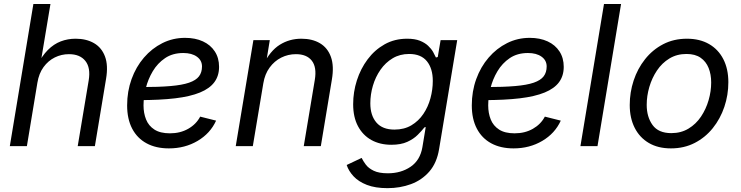

<svg xmlns="http://www.w3.org/2000/svg" viewBox="-20 -748 3794 983"><path d="M171.4 -324.2 117.7 0H30.3L150.9 -727.5H238.3L185.5 -411.1H169.4Q194.8 -461.9 225.1 -492.2Q255.4 -522.5 291 -536.1Q326.7 -549.8 367.2 -549.8Q421.9 -549.8 461.2 -527.1Q500.5 -504.4 517.6 -458.7Q534.7 -413.1 522.9 -343.8L465.8 0H377.9L434.1 -336.4Q444.8 -400.9 417.2 -435.8Q389.6 -470.7 333 -470.7Q294.4 -470.7 260.5 -453.9Q226.6 -437 202.9 -404.5Q179.2 -372.1 171.4 -324.2Z M844.7 11.7Q778.3 11.7 730.5 -14.2Q682.6 -40 656.7 -89.4Q630.9 -138.7 630.9 -208.5Q630.9 -280.3 653.6 -343Q676.3 -405.8 717 -453.1Q757.8 -500.5 811.5 -527.3Q865.2 -554.2 927.2 -554.2Q980 -554.2 1019 -536.1Q1058.1 -518.1 1079.8 -484.6Q1101.6 -451.2 1101.6 -405.8Q1101.6 -359.9 1077.6 -327.4Q1053.7 -294.9 1003.9 -274.4Q954.1 -253.9 876.5 -244.6Q798.8 -235.4 691.9 -235.4L703.6 -302.2Q793 -302.2 852.8 -307.4Q912.6 -312.5 948 -324.7Q983.4 -336.9 998.8 -357.2Q1014.2 -377.4 1014.2 -407.7Q1014.2 -439 988 -457.8Q961.9 -476.6 918.5 -476.6Q863.8 -476.6 825.2 -450.4Q786.6 -424.3 762.2 -383.3Q737.8 -342.3 726.3 -295.9Q714.8 -249.5 714.8 -208.5Q714.8 -168.9 727.8 -136.5Q740.7 -104 770.5 -84.7Q800.3 -65.4 850.1 -65.4Q902.8 -65.4 943.6 -88.6Q984.4 -111.8 1004.9 -150.9L1086.4 -130.4Q1056.6 -64.9 991.7 -26.6Q926.8 11.7 844.7 11.7Z M1328.1 -321.3 1274.4 0H1187L1277.3 -542.5H1361.3L1339.8 -411.1L1326.2 -414.1Q1362.8 -487.8 1412.4 -518.8Q1461.9 -549.8 1522.9 -549.8Q1579.1 -549.8 1618.4 -526.4Q1657.7 -502.9 1674.3 -456.5Q1690.9 -410.2 1679.2 -340.8L1622.6 0H1535.2L1591.8 -339.4Q1602.5 -403.8 1576.4 -437.3Q1550.3 -470.7 1495.1 -470.7Q1455.1 -470.7 1419.9 -453.1Q1384.8 -435.5 1360.4 -402.1Q1335.9 -368.7 1328.1 -321.3Z M1963.9 215.3Q1901.4 215.3 1858.6 198.7Q1815.9 182.1 1790.5 155Q1765.1 127.9 1754.9 96.7L1831.5 60.5Q1839.4 76.7 1853 95Q1866.7 113.3 1893.3 126.2Q1919.9 139.2 1965.8 139.2Q2033.2 139.2 2082.3 105.7Q2131.3 72.3 2142.6 5.4L2159.7 -97.7L2152.8 -95.7Q2139.2 -78.1 2118.4 -57.4Q2097.7 -36.6 2065.2 -21.7Q2032.7 -6.8 1983.9 -6.8Q1925.3 -6.8 1881.3 -31.2Q1837.4 -55.7 1812.7 -102.1Q1788.1 -148.4 1788.1 -214.4Q1788.1 -276.9 1807.1 -336.4Q1826.2 -396 1862.1 -444.1Q1897.9 -492.2 1949 -521Q2000 -549.8 2064.5 -549.8Q2103.5 -549.8 2129.4 -539.6Q2155.3 -529.3 2171.6 -513.9Q2188 -498.5 2197.3 -482.2Q2206.5 -465.8 2211.9 -453.6L2221.2 -456.1L2235.8 -542.5H2320.8L2228 15.6Q2216.3 86.4 2178 130.4Q2139.6 174.3 2084 194.8Q2028.3 215.3 1963.9 215.3ZM1999.5 -84.5Q2049.3 -84.5 2086.2 -106.4Q2123 -128.4 2147.5 -164.6Q2171.9 -200.7 2183.8 -244.9Q2195.8 -289.1 2195.8 -334Q2195.8 -397 2165.8 -434.3Q2135.7 -471.7 2074.7 -471.7Q2027.3 -471.7 1990.5 -449.7Q1953.6 -427.7 1928 -390.9Q1902.3 -354 1889.2 -309.3Q1876 -264.6 1876 -218.8Q1876 -157.2 1907 -120.8Q1938 -84.5 1999.5 -84.5Z M2609.4 11.7Q2543 11.7 2495.1 -14.2Q2447.3 -40 2421.4 -89.4Q2395.5 -138.7 2395.5 -208.5Q2395.5 -280.3 2418.2 -343Q2440.9 -405.8 2481.7 -453.1Q2522.5 -500.5 2576.2 -527.3Q2629.9 -554.2 2691.9 -554.2Q2744.6 -554.2 2783.7 -536.1Q2822.8 -518.1 2844.5 -484.6Q2866.2 -451.2 2866.2 -405.8Q2866.2 -359.9 2842.3 -327.4Q2818.4 -294.9 2768.6 -274.4Q2718.8 -253.9 2641.1 -244.6Q2563.5 -235.4 2456.5 -235.4L2468.3 -302.2Q2557.6 -302.2 2617.4 -307.4Q2677.2 -312.5 2712.6 -324.7Q2748 -336.9 2763.4 -357.2Q2778.8 -377.4 2778.8 -407.7Q2778.8 -439 2752.7 -457.8Q2726.6 -476.6 2683.1 -476.6Q2628.4 -476.6 2589.8 -450.4Q2551.3 -424.3 2526.9 -383.3Q2502.4 -342.3 2491 -295.9Q2479.5 -249.5 2479.5 -208.5Q2479.5 -168.9 2492.4 -136.5Q2505.4 -104 2535.2 -84.7Q2564.9 -65.4 2614.7 -65.4Q2667.5 -65.4 2708.3 -88.6Q2749 -111.8 2769.5 -150.9L2851.1 -130.4Q2821.3 -64.9 2756.3 -26.6Q2691.4 11.7 2609.4 11.7Z M3159.7 -727.5 3039.1 0H2951.7L3072.3 -727.5Z M3415 11.7Q3349.1 11.7 3302 -15.9Q3254.9 -43.5 3229.5 -93.5Q3204.1 -143.6 3204.1 -210.4Q3204.1 -274.9 3224.1 -335.7Q3244.1 -396.5 3282.5 -444.8Q3320.8 -493.2 3375 -521.5Q3429.2 -549.8 3497.1 -549.8Q3562.5 -549.8 3610.1 -522.5Q3657.7 -495.1 3683.3 -445.1Q3709 -395 3709 -327.1Q3709 -261.7 3688.5 -200.9Q3668 -140.1 3629.4 -92Q3590.8 -43.9 3536.6 -16.1Q3482.4 11.7 3415 11.7ZM3417 -66.4Q3466.8 -66.4 3505.1 -89.6Q3543.5 -112.8 3569.1 -151.1Q3594.7 -189.5 3607.9 -235.1Q3621.1 -280.8 3621.1 -325.7Q3621.1 -367.2 3607.9 -400.1Q3594.7 -433.1 3566.9 -452.4Q3539.1 -471.7 3494.6 -471.7Q3445.3 -471.7 3407.2 -448.5Q3369.1 -425.3 3343.5 -387Q3317.9 -348.6 3304.4 -302.7Q3291 -256.8 3291 -210.9Q3291 -149.4 3321 -107.9Q3351.1 -66.4 3417 -66.4Z"/></svg>

Font: Inter 16pt
Style: Italic
Weight: 400
Italic angle: -9.3988°
Version: Version 4.001;git-66647c0bb